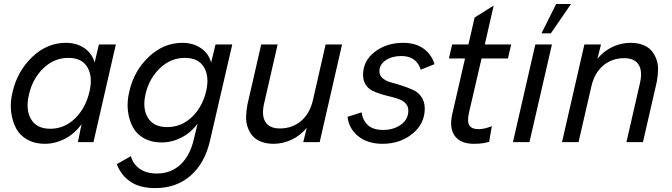

<svg xmlns="http://www.w3.org/2000/svg" viewBox="-20 -710 3355 959"><path d="M203.1 8.3Q153.8 8.3 116.7 -12.5Q79.6 -33.2 60.5 -68.6Q41.5 -104 35.6 -151.4Q29.8 -198.7 43 -252Q67.4 -355 141.1 -425.5Q214.8 -496.1 309.6 -496.1Q362.8 -496.1 401.4 -469.7Q439.9 -443.4 452.6 -397.5L474.1 -487.8H558.6L446.8 0H369.1L387.2 -89.8Q353.5 -42.5 304.7 -17.1Q255.9 8.3 203.1 8.3ZM231 -66.9Q302.2 -66.9 355.2 -118.9Q408.2 -170.9 426.8 -252Q444.3 -326.2 417 -373.5Q389.6 -420.9 321.8 -420.9Q250.5 -420.9 196.3 -368.7Q142.1 -316.4 124.5 -236.8Q106.9 -162.6 135 -114.7Q163.1 -66.9 231 -66.9Z M755.4 229.5Q678.2 229.5 631.1 197.3Q584 165 563.5 109.9L633.8 69.8Q644 108.9 677.2 132.8Q710.4 156.7 764.2 156.7Q833 156.7 880.9 112.5Q928.7 68.4 947.8 -13.2L966.8 -92.3Q933.6 -46.9 885.7 -22.7Q837.9 1.5 786.6 1.5Q736.8 1.5 699.7 -19Q662.6 -39.6 643.6 -74.7Q624.5 -109.9 618.9 -156.5Q613.3 -203.1 626.5 -255.4Q649.4 -356 723.1 -426Q796.9 -496.1 891.1 -496.1Q944.3 -496.1 983.2 -469.7Q1022 -443.4 1034.7 -397.5L1056.6 -487.8H1140.1L1028.8 -6.8Q1002.9 105.5 931.6 167.5Q860.4 229.5 755.4 229.5ZM814.9 -75.2Q886.2 -75.2 939 -126Q991.7 -176.8 1009.8 -255.4Q1026.4 -327.1 998.8 -374Q971.2 -420.9 903.8 -420.9Q832.5 -420.9 778.6 -369.1Q724.6 -317.4 707 -240.2Q690.4 -168.5 718.8 -121.8Q747.1 -75.2 814.9 -75.2Z M1346.7 8.3Q1311.5 8.3 1284.7 -2.2Q1257.8 -12.7 1241.9 -30.8Q1226.1 -48.8 1217.3 -73.7Q1208.5 -98.6 1209.2 -127.2Q1210 -155.8 1215.8 -187.5L1284.7 -487.8H1366.7L1299.8 -195.8Q1285.2 -134.8 1305.2 -101.6Q1325.2 -68.4 1377.9 -68.4Q1439 -68.4 1483.2 -105.2Q1527.3 -142.1 1543 -210L1606.4 -487.8H1688.5L1576.7 0H1494.6L1512.2 -71.8Q1479 -31.7 1435.3 -11.7Q1391.6 8.3 1346.7 8.3Z M1890.6 8.3Q1816.4 8.3 1769.5 -29.5Q1722.7 -67.4 1715.8 -126.5L1786.1 -148.9Q1791.5 -108.9 1817.6 -85Q1843.8 -61 1893.6 -61Q1946.8 -61 1983.2 -87.9Q2019.5 -114.7 2019.5 -157.2Q2019.5 -178.2 2007.1 -192.4Q1994.6 -206.5 1974.6 -214.1Q1954.6 -221.7 1930.7 -227.3Q1906.7 -232.9 1882.6 -240.2Q1858.4 -247.6 1838.4 -257.8Q1818.4 -268.1 1805.9 -288.1Q1793.5 -308.1 1793.5 -336.4Q1793.5 -406.2 1852.1 -451.2Q1910.6 -496.1 1993.7 -496.1Q2054.7 -496.1 2094.7 -467.8Q2134.8 -439.5 2150.4 -389.6L2081.5 -361.8Q2060.1 -430.2 1984.9 -430.2Q1938 -430.2 1906.5 -408.9Q1875 -387.7 1875 -353.5Q1875 -333 1891.8 -318.8Q1908.7 -304.7 1933.8 -298.1Q1959 -291.5 1988.3 -282Q2017.6 -272.5 2042.7 -261.2Q2067.9 -250 2084.7 -226.1Q2101.6 -202.1 2101.6 -168Q2101.6 -91.8 2039.8 -41.7Q1978 8.3 1890.6 8.3Z M2348.1 8.3Q2280.3 8.3 2251.7 -31Q2223.1 -70.3 2238.8 -139.2L2302.7 -418H2222.2L2238.3 -487.8H2319.8L2350.6 -622.6L2445.8 -682.1L2401.4 -487.8H2533.2L2517.1 -418H2385.3L2322.3 -146.5Q2312.5 -102.1 2324.5 -83.5Q2336.4 -64.9 2370.1 -64.9Q2400.4 -64.9 2436.5 -80.1L2423.3 -2Q2393.6 8.3 2348.1 8.3Z M2684.6 -543.5 2757.8 -689.9H2832L2731.4 -543.5ZM2542 0 2653.8 -487.8H2736.8L2624.5 0Z M2787.1 0 2898.9 -487.8H2981.9L2963.9 -416.5Q2997.1 -456.5 3040.5 -476.3Q3084 -496.1 3128.9 -496.1Q3164.1 -496.1 3190.9 -485.8Q3217.8 -475.6 3233.6 -457.3Q3249.5 -439 3258.5 -414.3Q3267.6 -389.6 3266.8 -360.8Q3266.1 -332 3260.3 -300.3L3191.4 0H3108.9L3175.8 -292Q3190.4 -353 3170.4 -386.2Q3150.4 -419.4 3097.7 -419.4Q3036.6 -419.4 2992.9 -382.6Q2949.2 -345.7 2933.6 -277.8L2869.6 0Z"/></svg>

Font: HK Grotesk Medium Legacy Italic
Style: Regular
Weight: 500
Italic angle: -13°
Designer: Alfredo Marco Pradil
Foundry: Hanken Design Co.
Version: Version 2.022;PS 002.022;hotconv 1.0.88;makeotf.lib2.5.64775